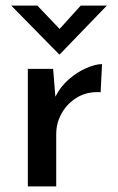

<svg xmlns="http://www.w3.org/2000/svg" viewBox="-20 -663 421 683"><path d="M169 -418 177 -319Q195 -355 225 -381Q255 -407 287.5 -421Q320 -435 343 -435L338 -335Q291 -338 255.5 -317Q220 -296 200 -261Q180 -226 180 -186V0H79V-418ZM113 -643 192 -560 267 -643H360L192 -469H191L20 -643Z"/></svg>

Font: Reem Kufi Ink
Style: Regular
Weight: 400
Designer: Khaled Hosny
Version: Version 1.7